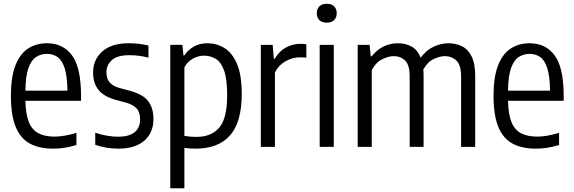

<svg xmlns="http://www.w3.org/2000/svg" viewBox="-20 -781 3050 1021"><path d="M263 9.5Q188 9.5 138 -18Q88 -45.5 63 -107.2Q38 -169 38 -272Q38 -371.5 62 -433Q86 -494.5 129.2 -522.8Q172.5 -551 230 -551Q315 -551 363 -486.5Q411 -422 411 -270.5V-245H115Q116.5 -172.5 133.8 -131Q151 -89.5 185 -72Q219 -54.5 271 -54.5Q320 -54.5 386.5 -74.5V-10Q352 0.5 322.2 5Q292.5 9.5 263 9.5ZM230 -494.5Q197.5 -494.5 171.8 -477.8Q146 -461 131 -418.5Q116 -376 115 -299H338.5Q337.5 -376 323.8 -418.5Q310 -461 286 -477.8Q262 -494.5 230 -494.5Z M610 9.5Q545 9.5 486.5 -11V-75Q551 -54 609 -54Q666.5 -54 695.8 -77.8Q725 -101.5 725 -146Q725 -185 706.2 -204.8Q687.5 -224.5 651.5 -235L597 -249.5Q531.5 -267.5 503.2 -303.5Q475 -339.5 475 -396Q475 -463.5 523.8 -507.2Q572.5 -551 664 -551Q694 -551 719.8 -547.8Q745.5 -544.5 769.5 -539V-474.5Q742 -481.5 718.2 -484.5Q694.5 -487.5 667 -487.5Q603 -487.5 574.5 -461Q546 -434.5 546 -397.5Q546 -362.5 563.5 -342.5Q581 -322.5 617.5 -312.5L672 -298Q741 -279 768.5 -242.5Q796 -206 796 -148.5Q796 -74.5 746.8 -32.5Q697.5 9.5 610 9.5Z M885.5 220V-542.5H950L955.5 -486.5H960.5Q977.5 -513.5 1008.8 -532.2Q1040 -551 1082.5 -551Q1131.5 -551 1173 -526Q1214.5 -501 1240 -442Q1265.5 -383 1265.5 -281Q1265.5 -131.5 1203.2 -61Q1141 9.5 1019.5 9.5Q991.5 9.5 960.5 5.5V220ZM1024.5 -53Q1103.5 -53 1145.8 -102.2Q1188 -151.5 1188 -273.5Q1188 -360 1171.8 -405.5Q1155.5 -451 1127.5 -468Q1099.5 -485 1064.5 -485Q1034.5 -485 1005.8 -469.2Q977 -453.5 960.5 -423V-58.5Q990.5 -53 1024.5 -53Z M1367 0V-542.5H1430L1436 -468.5H1441Q1465 -509.5 1501.2 -528.8Q1537.5 -548 1578 -548Q1587.5 -548 1595.5 -547.2Q1603.5 -546.5 1609 -545.5V-474Q1600 -475.5 1592 -475.8Q1584 -476 1574 -476Q1535.5 -476 1498.8 -455.5Q1462 -435 1442 -396V0Z M1680 0V-542.5H1755V0ZM1717.5 -660.5Q1692 -660.5 1678.2 -674Q1664.5 -687.5 1664.5 -710.5Q1664.5 -733.5 1678.2 -747.2Q1692 -761 1717.5 -761Q1743 -761 1756.8 -747.2Q1770.5 -733.5 1770.5 -710.5Q1770.5 -687.5 1756.8 -674Q1743 -660.5 1717.5 -660.5Z M1882 0V-542.5H1945.5L1951.5 -481.5H1956.5Q1984.5 -517 2020.2 -534Q2056 -551 2096.5 -551Q2136 -551 2168 -533.8Q2200 -516.5 2217 -474.5Q2249 -516.5 2288.2 -533.8Q2327.5 -551 2365 -551Q2404.5 -551 2436.8 -535Q2469 -519 2488 -480.8Q2507 -442.5 2507 -376.5V0H2432V-373.5Q2432 -435.5 2407 -459Q2382 -482.5 2345 -482.5Q2320.5 -482.5 2287.2 -467.5Q2254 -452.5 2231 -411.5Q2232.5 -396.5 2232.5 -379.5V0H2158.5V-373.5Q2158.5 -435.5 2134.5 -459Q2110.5 -482.5 2073 -482.5Q2047 -482.5 2013 -466.2Q1979 -450 1957 -408V0Z M2829.5 9.5Q2754.5 9.5 2704.5 -18Q2654.5 -45.5 2629.5 -107.2Q2604.5 -169 2604.5 -272Q2604.5 -371.5 2628.5 -433Q2652.5 -494.5 2695.8 -522.8Q2739 -551 2796.5 -551Q2881.5 -551 2929.5 -486.5Q2977.5 -422 2977.5 -270.5V-245H2681.5Q2683 -172.5 2700.2 -131Q2717.5 -89.5 2751.5 -72Q2785.5 -54.5 2837.5 -54.5Q2886.5 -54.5 2953 -74.5V-10Q2918.5 0.5 2888.8 5Q2859 9.5 2829.5 9.5ZM2796.5 -494.5Q2764 -494.5 2738.2 -477.8Q2712.5 -461 2697.5 -418.5Q2682.5 -376 2681.5 -299H2905Q2904 -376 2890.2 -418.5Q2876.5 -461 2852.5 -477.8Q2828.5 -494.5 2796.5 -494.5Z"/></svg>

Font: Encode Sans Cnd
Style: Regular
Weight: 400
Width: 3
Designer: Multiple Designers
Foundry: Impallari Type
Version: Version 3.002; ttfautohint (v1.8.3) -l 8 -r 50 -G 200 -x 14 